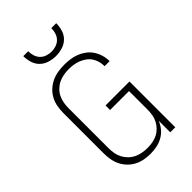

<svg xmlns="http://www.w3.org/2000/svg" viewBox="-281 -1054 1162 1162"><g transform="rotate(-45 300.0 -473.5)"><path d="M286 8Q259 8 232.5 3Q206 -2 182 -14.5Q158 -27 139 -46.5Q120 -66 108 -90.5Q96 -115 91.5 -141.5Q87 -168 87 -195V-540Q87 -568 92 -595.5Q97 -623 110 -647.5Q123 -672 143.5 -691Q164 -710 189 -722Q214 -734 242 -738.5Q270 -743 297 -743Q323 -743 348.5 -739.5Q374 -736 398 -726.5Q422 -717 443 -701Q464 -685 478 -663.5Q492 -642 499.5 -617Q507 -592 507 -566Q507 -566 507 -565Q507 -564 507 -564H464Q464 -564 464 -564.5Q464 -565 464 -566Q464 -586 458.5 -606Q453 -626 441.5 -643Q430 -660 413 -672Q396 -684 377 -691.5Q358 -699 338 -702Q318 -705 297 -705Q275 -705 253 -701Q231 -697 211 -687.5Q191 -678 174.5 -662Q158 -646 148 -626Q138 -606 134 -584Q130 -562 130 -540V-195Q130 -173 134 -150.5Q138 -128 148.5 -108.5Q159 -89 175.5 -73Q192 -57 212 -47.5Q232 -38 254.5 -34Q277 -30 299 -30Q321 -30 343 -34Q365 -38 384.5 -48Q404 -58 419.5 -74Q435 -90 445 -109.5Q455 -129 458.5 -151Q462 -173 462 -195V-353H300V-392H505V0H462V-99Q452 -73 434 -51.5Q416 -30 392 -16.5Q368 -3 341 2.5Q314 8 286 8ZM300 -815Q272 -815 244 -823.5Q216 -832 196 -851.5Q176 -871 167.5 -899Q159 -927 159 -955H201Q201 -935 207 -915Q213 -895 227 -880.5Q241 -866 260.5 -859.5Q280 -853 300 -853Q320 -853 339.5 -859.5Q359 -866 373 -880.5Q387 -895 393 -915Q399 -935 399 -955H441Q441 -927 432.5 -899Q424 -871 404 -851.5Q384 -832 356 -823.5Q328 -815 300 -815Z"/></g></svg>

Font: Iosevka Curly XLtEx
Style: Regular
Weight: 200
Width: 7
Monospace: yes
Designer: Belleve Invis
Foundry: Belleve Invis
Version: Version 11.1.0; ttfautohint (v1.8.3)